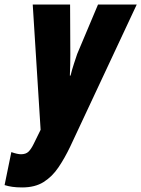

<svg xmlns="http://www.w3.org/2000/svg" viewBox="-80 -573 613 833"><path d="M16.1 240.2Q-8.8 240.2 -26.9 237.5Q-44.9 234.9 -60.1 230L-30.8 86.9Q-4.4 96.2 11.2 96.2Q32.2 96.2 43.7 85Q55.2 73.7 65.9 51.8L96.2 -9.8L62 -553.2H224.1L225.1 -335.9Q225.1 -313.5 224.6 -290.5Q224.1 -267.6 223.1 -245.1H226.1Q231.9 -269.5 241 -297.1Q250 -324.7 254.9 -338.9L345.2 -553.2H513.2L225.1 62Q201.2 112.3 173.8 152.8Q146.5 193.4 109.1 216.8Q71.8 240.2 16.1 240.2Z"/></svg>

Font: Open Sans Condensed ExtraBold
Style: Italic
Weight: 800
Width: 3
Italic angle: -12°
Designer: Monotype Design Team
Foundry: Monotype Imaging Inc.
Version: Version 3.003; ttfautohint (v1.8.4)